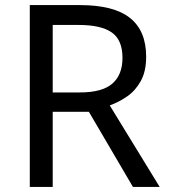

<svg xmlns="http://www.w3.org/2000/svg" viewBox="-20 -734 662 754"><path d="M294 -714Q427 -714 490.5 -663.5Q554 -613 554 -511Q554 -454 533 -416Q512 -378 479.5 -355.5Q447 -333 411 -320L607 0H502L329 -295H187V0H97V-714ZM289 -636H187V-371H294Q381 -371 421 -405.5Q461 -440 461 -507Q461 -577 419 -606.5Q377 -636 289 -636Z"/></svg>

Font: Noto Sans NKo
Style: Regular
Weight: 400
Designer: Monotype Design Team
Foundry: Monotype Imaging Inc.
Version: Version 2.003; ttfautohint (v1.8.4.7-5d5b)